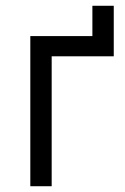

<svg xmlns="http://www.w3.org/2000/svg" viewBox="-20 -645 434 665"><path d="M85 0H159V-450H374V-625H300V-520H85Z"/></svg>

Font: Fixel Variable
Style: Regular
Weight: 100
Width: 3
Designer: AlfaBravo + MacPaw
Foundry: Kyrylo Tkachov, Marchela Mozhyna, Serhii Makarenko, Maria Weinstein, Zakhar Kryvoshyya
Version: Version 1.211